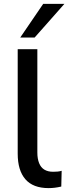

<svg xmlns="http://www.w3.org/2000/svg" viewBox="-20 -958 351 987"><path d="M230 9Q150 9 110.5 -36.5Q71 -82 71 -168V-705H172V-174Q172 -142 181 -119.5Q190 -97 208 -86Q226 -75 253 -75Q265 -75 276 -76Q287 -77 297 -80L295 1Q278 5 262 7Q246 9 230 9ZM84 -765 202 -938H311L158 -765Z"/></svg>

Font: Nunito Sans 12pt ExtraLight 12pt SemiBold
Style: Regular
Weight: 600
Version: Version 3.101;gftools[0.9.27]